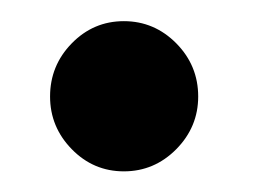

<svg xmlns="http://www.w3.org/2000/svg" viewBox="-20 -146 246 186"><path d="M100 20Q70.5 20 49.5 -1.5Q28.5 -23 28.5 -52.5Q28.5 -82.5 49.5 -104Q70.5 -125.5 100 -125.5Q129.5 -125.5 150.8 -104Q172 -82.5 172 -52.5Q172 -23 150.8 -1.5Q129.5 20 100 20Z"/></svg>

Font: Imbue 10pt ExtraBold
Style: Regular
Weight: 800
Designer: Tyler Finck
Foundry: Etcetera Type Company
Version: Version 1.102; ttfautohint (v1.8.3)